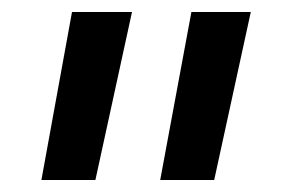

<svg xmlns="http://www.w3.org/2000/svg" viewBox="-20 -777 487 320"><path d="M139 -477H49L100 -757H200ZM337 -477H247L299 -757H398Z"/></svg>

Font: Asta Sans SemiBold
Style: Regular
Weight: 600
Designer: 42dot
Version: Version 1.000